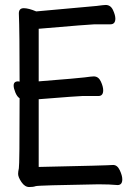

<svg xmlns="http://www.w3.org/2000/svg" viewBox="-20 -738 540 774"><path d="M98 16Q80 16 66.5 -4Q53 -24 53 -37Q53 -46 56 -59.5Q59 -73 59 -342Q49 -348 42 -365Q35 -382 35 -393Q35 -410 53 -410L59 -409Q59 -613 56 -684Q56 -705 76 -705Q95 -705 126 -692L369 -714Q399 -718 406 -718Q426 -718 435.5 -697.5Q445 -677 445 -663Q445 -640 425 -640H361Q346 -640 136 -622V-410Q300 -423 321 -426Q350 -430 358 -430Q377 -430 386.5 -409.5Q396 -389 396 -374Q396 -351 377 -351H313Q299 -351 136 -338V-65Q418 -71 436 -73Q453 -73 463 -51.5Q473 -30 473 -15Q473 8 454 8Q422 5 377 5Q133 9 123.5 12.5Q114 16 98 16Z"/></svg>

Font: LXGW WenKai Mono TC
Style: Bold
Weight: 700
Designer: LXGW / Fontworks Inc.
Foundry: LXGW / Fontworks Inc.
Version: Version 1.330